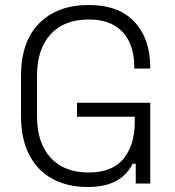

<svg xmlns="http://www.w3.org/2000/svg" viewBox="-20 -734 699 768"><path d="M330 14Q250 14 190 -18.5Q130 -51 97 -114.5Q64 -178 64 -271V-429Q64 -569 137.5 -641.5Q211 -714 334 -714Q456 -714 518.5 -646Q581 -578 581 -465V-460H517V-467Q517 -522 498 -564.5Q479 -607 438.5 -631.5Q398 -656 334 -656Q237 -656 182.5 -597Q128 -538 128 -431V-269Q128 -162 182.5 -103Q237 -44 334 -44Q429 -44 474 -99Q519 -154 519 -247V-267H288V-323H581V0H523V-79H511Q499 -55 477 -33.5Q455 -12 419.5 1Q384 14 330 14Z"/></svg>

Font: Space Grotesk Light Light
Style: Regular
Weight: 300
Version: Version 2.000